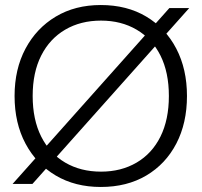

<svg xmlns="http://www.w3.org/2000/svg" viewBox="-20 -732 804 764"><path d="M30 0 654 -700H733L109 0ZM381 12Q279 12 202 -33.5Q125 -79 81.5 -160.5Q38 -242 38 -350Q38 -457 81.5 -538.5Q125 -620 202 -666Q279 -712 381 -712Q485 -712 562 -666Q639 -620 681.5 -538.5Q724 -457 724 -350Q724 -242 681.5 -160.5Q639 -79 562 -33.5Q485 12 381 12ZM382 -49Q462 -49 523.5 -85Q585 -121 618.5 -188.5Q652 -256 652 -350Q652 -444 618.5 -511Q585 -578 523.5 -614Q462 -650 382 -650Q301 -650 239.5 -614Q178 -578 144 -511Q110 -444 110 -350Q110 -256 144 -188.5Q178 -121 239.5 -85Q301 -49 382 -49Z"/></svg>

Font: DM Sans 36pt Light
Style: Regular
Weight: 300
Designer: Colophon Foundry, Jonny Pinhorn
Foundry: Colophon Foundry
Version: Version 4.004;gftools[0.9.30]